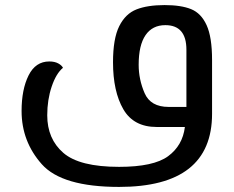

<svg xmlns="http://www.w3.org/2000/svg" viewBox="-20 -500 920 756"><path d="M815 -264V-52Q815 236 449 236Q224 236 144.5 146.5Q65 57 65 -63Q65 -148 92.5 -203Q120 -258 174 -258Q195 -258 209 -250.5Q223 -243 228 -233Q201 -211 183.5 -159Q166 -107 166 -46Q166 47 229.5 102Q293 157 449 157Q585 157 642 115Q699 73 708 0H597Q506 0 465.5 -70Q425 -140 425 -255Q425 -348 449.5 -397Q474 -446 517.5 -463Q561 -480 628 -480Q693 -480 732.5 -464Q772 -448 793.5 -401Q815 -354 815 -264ZM644 -79H714V-304Q714 -401 631 -401Q580 -401 553 -361.5Q526 -322 526 -245Q526 -187 549.5 -133Q573 -79 644 -79Z"/></svg>

Font: El Messiri Medium
Style: Regular
Weight: 500
Designer: Mohamed Gaber
Foundry: Kief Type Foundry
Version: Version 2.007